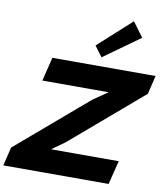

<svg xmlns="http://www.w3.org/2000/svg" viewBox="-127 -1262 1186 1359"><g transform="rotate(10 466.0 -582.5)"><path d="M790 -170.9 747.1 0H-9.8L22.9 -133.8L530.8 -567.9L631.8 -637.2L632.8 -639.2H158.2L200.2 -810.1H941.9L910.2 -676.8L397 -237.8L306.2 -172.9V-170.9ZM724.1 -1165 801.8 -1060.1 542 -874 485.8 -949.2Z"/></g></svg>

Font: Sinkin Sans 800 Black Italic
Style: Regular
Weight: 900
Italic angle: -112°
Designer: Keith Bates
Foundry: K-Type
Version: Sinkin Sans (version 1.0)  by Keith Bates   •   © 2014   www